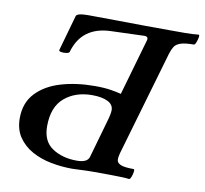

<svg xmlns="http://www.w3.org/2000/svg" viewBox="-76 -748 889 834"><g transform="rotate(10 369.0 -331.0)"><path d="M294 3Q247 3 200.5 -6Q154 -15 116 -36Q78 -57 55 -91Q32 -125 32 -174Q32 -242 72.5 -285Q113 -328 180.5 -348Q248 -368 330 -368Q373 -368 402 -363Q431 -358 446 -354L517 -601Q523 -620 503 -620L357 -615Q229 -611 196 -496Q195 -490 182.5 -488Q170 -486 159 -488Q148 -490 150 -496L194 -652Q197 -666 248 -666Q301 -666 367 -665Q433 -664 498.5 -663.5Q564 -663 617 -663Q646 -663 675.5 -663Q705 -663 734 -666Q739 -666 737 -654.5Q735 -643 730.5 -631.5Q726 -620 721 -620Q683 -620 663.5 -613.5Q644 -607 636 -594.5Q628 -582 622 -563L487 -99Q482 -81 483 -68.5Q484 -56 500.5 -49Q517 -42 557 -42Q562 -42 560.5 -30.5Q559 -19 554.5 -7.5Q550 4 545 4Q531 2 513 1.5Q495 1 466.5 0.5Q438 0 392 0Q378 0 358 0.5Q338 1 320.5 2Q303 3 294 3ZM308 -35Q355 -35 362 -62L409 -227Q414 -244 416.5 -256.5Q419 -269 419 -277Q419 -302 393.5 -314.5Q368 -327 325 -327Q251 -327 203 -286Q155 -245 155 -160Q155 -94 199.5 -64.5Q244 -35 308 -35Z"/></g></svg>

Font: Junicode
Style: Bold Italic
Weight: 700
Italic angle: -11°
Designer: Peter S. Baker
Version: Version 2.100; ttfautohint (v1.8.4)